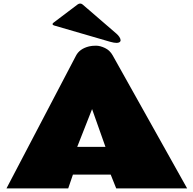

<svg xmlns="http://www.w3.org/2000/svg" viewBox="-20 -1052 1079 1072"><path d="M282.2 -909.7Q274.4 -912.1 273.4 -916.3Q272.5 -920.4 279.3 -925.8L413.6 -1027.3Q420.9 -1032.2 427.2 -1032.2Q435.5 -1032.2 441.9 -1026.4L630.4 -863.8Q639.2 -856.4 646.5 -845.7Q653.3 -835 653.3 -827.6Q653.3 -820.3 647.2 -816.4Q641.1 -812.5 630.9 -812.5Q616.7 -812.5 594.7 -818.8ZM16.1 0 403.8 -740.2Q423.8 -779.8 477.5 -793Q493.2 -796.9 516.1 -796.9Q539.1 -796.9 566.2 -783.9Q593.3 -771 608.9 -743.2L1024.9 0H628.9L598.1 -77.1H387.2L360.8 0ZM411.1 -231.9H568.8L494.1 -442.9Z"/></svg>

Font: Fz Rammetto One
Style: Regular
Weight: 400
Designer: Vernon Adams
Foundry: Vernon Adams
Version: Vit hóa bi c Thuy @ FontZin.Com